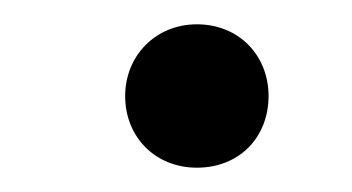

<svg xmlns="http://www.w3.org/2000/svg" viewBox="-20 -399 290 158"><path d="M201 -320C201 -286 177 -261 142 -261C108 -261 83 -286 83 -320C83 -353 108 -379 142 -379C177 -379 201 -353 201 -320Z"/></svg>

Font: Repo Regular
Style: Regular
Weight: 400
Designer: Stefan Peev
Foundry: Context Ltd
Version: Version 1.502